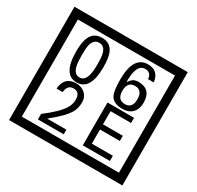

<svg xmlns="http://www.w3.org/2000/svg" viewBox="-212 -1206 1580 1541"><g transform="rotate(30 577.5 -435.0)"><path d="M1103 90H53V-960H1103ZM1028 15V-885H128V15ZM497 -656Q497 -442 371 -442Q244 -442 244 -656Q244 -744 265 -789Q294 -855 371 -855Q448 -855 477 -789Q497 -745 497 -656ZM444 -656Q444 -723 435 -752Q420 -809 371 -809Q322 -809 306 -752Q298 -723 298 -656Q298 -587 306 -553Q322 -488 371 -488Q419 -488 435 -554Q444 -587 444 -656ZM919 -569Q919 -511 886.5 -476.5Q854 -442 795 -442Q711 -442 684 -493Q663 -531 663 -639Q663 -855 797 -855Q895 -855 908 -752H855Q850 -812 796 -812Q713 -812 717 -645Q738 -673 748 -680Q768 -695 801 -695Q919 -695 919 -569ZM862 -569Q862 -653 793 -653Q723 -653 723 -569Q723 -485 793 -485Q862 -485 862 -569ZM490 -30H251V-81Q372 -173 412 -238Q435 -276 435 -319Q435 -389 375 -389Q320 -389 313 -319H257Q265 -435 375 -435Q423 -435 456.5 -405Q490 -375 490 -327Q490 -271 466 -229Q428 -165 312 -73H490ZM918 -30H667V-427H913V-379H723V-257H907V-209H723V-78H918Z"/></g></svg>

Font: Unicode BMP Fallback SIL
Style: Regular
Weight: 400
Foundry: NRSI, SIL International
Version: Version 5.1 Based on Unicode 5.1